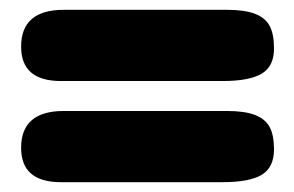

<svg xmlns="http://www.w3.org/2000/svg" viewBox="-20 -425 599 391"><path d="M442 -405Q478 -405 499 -397Q520 -389 529 -372.5Q538 -356 538 -326Q538 -290 513 -275Q488 -260 433 -260H104Q23 -260 23 -330Q23 -405 110 -405ZM442 -199Q478 -199 499 -191Q520 -183 529 -166.5Q538 -150 538 -121Q538 -84 513 -69Q488 -54 433 -54H104Q23 -54 23 -124Q23 -199 110 -199Z"/></svg>

Font: Coiny 2.0
Style: Regular
Weight: 400
Version: Version 1.001 July 11, 2018